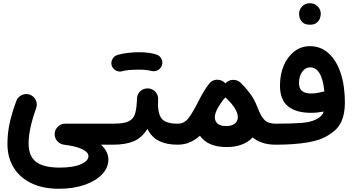

<svg xmlns="http://www.w3.org/2000/svg" viewBox="-20 -849 2171 1183"><path d="M25.9 38.1Q25.9 -30.3 39.8 -92Q53.7 -153.8 80.6 -227.1Q89.8 -252 114.3 -263.4Q138.7 -274.9 164.1 -265.6Q189 -256.3 200.4 -231.9Q211.9 -207.5 202.6 -182.1Q180.2 -120.1 168.2 -65.2Q156.2 -10.3 156.2 35.2Q156.2 112.8 201.9 148.2Q247.6 183.6 347.7 183.6Q431.2 183.6 478 163.1Q524.9 142.6 524.9 113.3Q524.9 88.9 487.1 70.3Q449.2 51.8 374 42.5Q351.6 39.6 335.2 22.7Q318.8 5.9 316.9 -17.1Q314.9 -44.9 334.2 -65.9Q353.5 -86.9 381.8 -86.9H678.7Q705.6 -86.9 724.4 -67.9Q743.2 -48.8 743.2 -22Q743.2 4.9 724.4 23.7Q705.6 42.5 678.7 42.5H602.5Q647.9 85.4 647.9 133.8Q647.9 183.6 609.4 224.6Q570.8 265.6 502 289.8Q433.1 314 342.8 314Q243.7 314 172.6 279.5Q101.6 245.1 63.7 182.9Q25.9 120.6 25.9 38.1Z M613.8 -22Q613.8 -48.8 632.8 -67.9Q651.9 -86.9 678.7 -86.9Q742.7 -86.9 772.9 -101.6Q803.2 -116.2 812.7 -150.1Q822.3 -184.1 824.2 -242.7Q826.2 -272.5 846.7 -289.1Q867.2 -305.7 894 -304.2Q921.4 -302.2 939 -281.7Q956.5 -261.2 954.1 -235.4Q949.7 -153.8 974.4 -120.4Q999 -86.9 1074.2 -86.9H1074.7Q1101.6 -86.9 1120.4 -67.9Q1139.2 -48.8 1139.2 -22Q1139.2 4.9 1120.4 23.7Q1101.6 42.5 1074.7 42.5H1074.2Q1007.8 42.5 961.4 20.3Q915 -2 888.2 -54.7Q853 1.5 802.2 22Q751.5 42.5 678.7 42.5Q651.9 42.5 632.8 23.7Q613.8 4.9 613.8 -22ZM668 -445.8Q662.6 -465.8 672.6 -484.6Q682.6 -503.4 703.6 -510.3Q731 -518.6 767.1 -522.9Q803.2 -527.3 838.4 -527.3Q874 -527.3 903.1 -522.7Q932.1 -518.1 952.1 -509.8Q973.1 -498 978.8 -475.3Q984.4 -452.6 971.2 -433.6Q960.4 -418.5 945.3 -413.3Q930.2 -408.2 913.6 -411.6Q881.3 -419.9 838.4 -419.9Q805.2 -419.9 777.6 -417.7Q750 -415.5 732.9 -410.2Q712.4 -404.3 693.4 -415Q674.3 -425.8 668 -445.8Z M1010.3 -22Q1010.3 -48.8 1029.1 -67.9Q1047.9 -86.9 1074.7 -86.9Q1116.7 -86.9 1143.6 -123.8Q1170.4 -160.6 1200.7 -221.2Q1216.8 -253.4 1234.1 -282.7Q1251.5 -312 1269.5 -334Q1270.5 -335.4 1271.5 -336.4Q1288.1 -356.4 1315.2 -357.7Q1342.3 -358.9 1362.3 -341.8Q1365.7 -338.9 1369.1 -335L1370.1 -336.4Q1370.1 -336.4 1370.6 -336.9L1371.6 -337.9L1372.6 -338.9Q1391.6 -357.4 1418.9 -356.9Q1446.3 -356.4 1464.4 -337.4Q1468.3 -333.5 1471.2 -330.1Q1488.8 -313 1502.9 -295.4Q1527.8 -266.1 1541.7 -241Q1555.7 -215.8 1567.9 -184.1Q1587.4 -132.3 1609.9 -109.6Q1632.3 -86.9 1679.2 -86.9H1679.7Q1706.5 -86.9 1725.3 -67.9Q1744.1 -48.8 1744.1 -22Q1744.1 4.9 1725.3 23.7Q1706.5 42.5 1679.7 42.5H1679.2Q1631.3 42.5 1596.2 30.3Q1561 18.1 1536.1 -2Q1510.3 26.4 1469.5 41.7Q1428.7 57.1 1376.5 57.1Q1316.9 57.1 1275.6 38.8Q1234.4 20.5 1211.9 -12.7Q1185.5 11.2 1151.6 26.9Q1117.7 42.5 1074.7 42.5Q1047.9 42.5 1029.1 23.7Q1010.3 4.9 1010.3 -22ZM1371.1 -246.6Q1369.6 -248 1368.2 -249Q1363.8 -243.7 1358.9 -237.8L1356.9 -235.8Q1348.6 -224.6 1340.1 -212.4Q1331.5 -200.2 1324.7 -188.5Q1303.7 -152.3 1303.7 -127Q1303.7 -102.1 1320.6 -87.2Q1337.4 -72.3 1373 -72.3Q1407.7 -72.3 1426.5 -86.9Q1445.3 -101.6 1445.3 -127Q1445.3 -175.3 1377 -241.2Q1374 -244.1 1371.1 -246.6Z M1615.2 -22Q1615.2 -48.8 1634 -67.9Q1652.8 -86.9 1679.7 -86.9Q1777.3 -86.9 1836.2 -91.6Q1895 -96.2 1924.8 -112.3Q1963.9 -129.4 1974.6 -161.6Q1932.6 -153.8 1897 -153.8Q1803.7 -153.8 1754.4 -194.1Q1705.1 -234.4 1705.1 -321.8Q1705.1 -391.6 1729 -446.5Q1752.9 -501.5 1794.7 -533Q1836.4 -564.5 1889.2 -564.5Q1956.5 -564.5 2004.9 -520.5Q2053.2 -476.6 2079.1 -398.4Q2105 -320.3 2105 -216.8Q2105 -147.5 2083.7 -100.6Q2062.5 -53.7 2014.2 -23.4Q1964.8 12.7 1880.6 27.6Q1796.4 42.5 1679.7 42.5Q1652.8 42.5 1634 23.7Q1615.2 4.9 1615.2 -22ZM1822.3 -337.4Q1822.3 -303.2 1841.6 -288.1Q1860.8 -272.9 1897.5 -272.9Q1916 -272.9 1935.5 -276.4Q1955.1 -279.8 1971.7 -284.2Q1975.1 -285.2 1978.5 -285.6Q1971.2 -360.8 1948.7 -397.5Q1926.3 -434.1 1892.1 -434.1Q1861.8 -434.1 1842 -406.5Q1822.3 -378.9 1822.3 -337.4ZM1822.8 -764.6Q1822.8 -789.6 1841.3 -809.3Q1859.9 -829.1 1888.7 -829.1Q1909.2 -829.1 1923.6 -820.3Q1938 -811.5 1946.3 -798.8Q1956.5 -781.2 1956.5 -764.2Q1956.5 -751 1950.7 -735.1Q1944.8 -719.2 1930.4 -708Q1916 -696.8 1889.2 -696.8Q1861.8 -696.8 1847.7 -708.5Q1833.5 -720.2 1827.6 -735.4Q1822.8 -748.5 1822.8 -764.6Z"/></svg>

Font: Mikhak-FD Bold
Style: Regular
Weight: 700
Designer: Amin Abedi
Version: Version 3.3